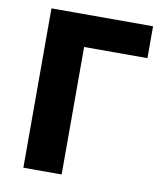

<svg xmlns="http://www.w3.org/2000/svg" viewBox="-83 -815 767 884"><g transform="rotate(10 300.0 -372.5)"><path d="M86 0V-745H561V-596H265V0Z"/></g></svg>

Font: Source Han Sans CN Heavy
Style: Regular
Weight: 900
Designer: Ryoko NISHIZUKA 西塚涼子 (kana, bopomofo & ideographs); Paul D. Hunt (Latin, Greek & Cyrillic); Sandoll Communications 산돌커뮤니
Foundry: Adobe
Version: Version 2.000;hotconv 1.0.107;makeotfexe 2.5.65593